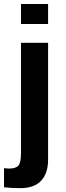

<svg xmlns="http://www.w3.org/2000/svg" viewBox="-36 -745 333 972"><path d="M70.3 -623.5V-724.6H207.5V-623.5ZM67.4 207.5Q18.6 207.5 -15.6 203.1V106.4L9.3 108.4Q44.4 108.4 57.4 93Q70.3 77.6 70.3 29.3V-528.3H207.5V62.5Q207.5 132.3 172.1 169.9Q136.7 207.5 67.4 207.5Z"/></svg>

Font: TypoPRO Liberation Sans
Style: Bold
Weight: 700
Designer: Steve Matteson
Foundry: Ascender Corporation
Version: Version 2.00.1